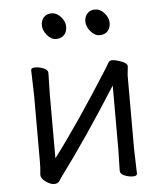

<svg xmlns="http://www.w3.org/2000/svg" viewBox="-52 -747 686 805"><g transform="rotate(-5 291.5 -344.0)"><path d="M434 -640Q434 -618 421.5 -605Q409 -592 388 -592Q367 -592 350 -612.5Q333 -633 333 -654Q333 -675 345 -688Q357 -701 378 -701Q399 -701 416.5 -681.5Q434 -662 434 -640ZM251 -640Q251 -618 238.5 -605Q226 -592 205 -592Q184 -592 167 -612.5Q150 -633 150 -654Q150 -675 162 -688Q174 -701 195 -701Q216 -701 233.5 -681.5Q251 -662 251 -640ZM422 -18 424 -106V-377Q290 -166 185 -25Q175 -12 167.5 0.5Q160 13 144 13Q128 13 108.5 -1Q89 -15 89 -29V-31Q92 -58 92 -86V-364L89 -471Q89 -481 106.5 -481Q124 -481 142 -473.5Q160 -466 160 -453L158 -364V-94Q262 -231 404 -456Q409 -464 414 -473.5Q419 -483 430.5 -483Q442 -483 457 -478Q494 -467 494 -452L490 -415V-106L493 0Q493 10 475.5 10Q458 10 440 2.5Q422 -5 422 -18Z"/></g></svg>

Font: Fusion Kai T
Style: Regular
Weight: 400
Designer: Fontworks Inc.
Version: Version 24.134;May 13, 2024